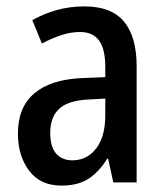

<svg xmlns="http://www.w3.org/2000/svg" viewBox="-20 -570 513 600"><path d="M244 -550Q328 -550 367.5 -502.5Q407 -455 407 -363V0H334L318 -74H315Q289 -32 256 -11Q223 10 172 10Q106 10 71 -36.5Q36 -83 36 -153Q36 -235 87.5 -278.5Q139 -322 237 -326L309 -329V-360Q309 -417 289.5 -443.5Q270 -470 230 -470Q202 -470 172.5 -460.5Q143 -451 111 -434L81 -507Q116 -527 157 -538.5Q198 -550 244 -550ZM256 -259Q193 -256 165 -230Q137 -204 137 -155Q137 -111 155.5 -90Q174 -69 206 -69Q252 -69 280.5 -106Q309 -143 309 -210V-262Z"/></svg>

Font: Noto Sans Arabic UI Cn Md
Style: Regular
Weight: 500
Width: 3
Designer: Monotype Design Team, Nadine Chahine and Nizar Qandah
Foundry: Monotype Imaging Inc.
Version: Version 2.010; ttfautohint (v1.8.4.7-5d5b)